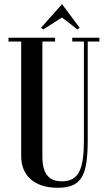

<svg xmlns="http://www.w3.org/2000/svg" viewBox="-20 -878 504 906"><path d="M345.5 -739 356 -746.8 272.5 -858.5 173.5 -746.8 184 -739 272.5 -795.5ZM449 -700H321V-682H376V-219.5C376 -82 354 -22.5 271.5 -22.5C216.5 -22.5 180 -50.5 180 -140V-682H240V-700H20V-682H80V-140C80 -51 141.5 8 251 8C365.5 8 394 -47.5 394 -219.5V-682H449Z"/></svg>

Font: Picaflor 24 pt
Style: Regular
Weight: 400
Designer: Ariel Martín Pérez
Foundry: Tunera Type Foundry
Version: Version 1.000;hotconv 1.0.109;makeotfexe 2.5.65596